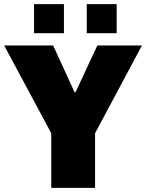

<svg xmlns="http://www.w3.org/2000/svg" viewBox="-29 -905 704 925"><path d="M218 0V-263L-9 -686H227L330 -461H335L440 -686H655L429 -263V0ZM135 -745V-885H279V-745ZM389 -745V-885H533V-745Z"/></svg>

Font: Chivo Medium Black
Style: Regular
Weight: 900
Version: Version 2.002